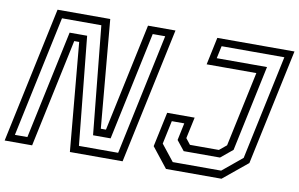

<svg xmlns="http://www.w3.org/2000/svg" viewBox="-86 -837 1517 974"><g transform="rotate(10 673.0 -350.0)"><path d="M34.2 -37.2H98.5L217.5 -596H307.8L363.8 -38.5H565.8L698.2 -662.2H634L515.5 -104H425L369.5 -661H166.8ZM-12 0 137 -700H408.5L458 -143.5H484.5L603 -700H744.5L595.5 0H324L273.5 -558H248L129.5 0ZM819 0 737.5 -103 775.5 -281.5H917L893.5 -172L917.5 -141.5H1066.5L1103.5 -172L1186 -558.5H930L960 -700H1357.5L1230.5 -103L1105 0ZM846.8 -40.2H1096.2L1197.5 -123.8L1312 -662.2H988.8L975 -598H1234L1140 -155L1078.8 -104.5H891.8L851.5 -155L870.2 -243.8H806L780.5 -123.8Z"/></g></svg>

Font: Tourney Thin
Style: Italic
Weight: 100
Italic angle: -12°
Designer: Tyler Finck
Foundry: Etcetera Type Co
Version: Version 1.015